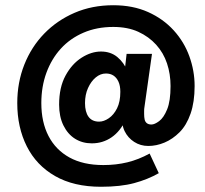

<svg xmlns="http://www.w3.org/2000/svg" viewBox="-20 -716 782 734"><path d="M305 -322Q305 -354 316.5 -379.5Q328 -405 346 -420Q364 -435 385 -435Q402 -435 414 -427Q426 -419 433 -403.5Q440 -388 440 -365Q440 -327 427.5 -302Q415 -277 396 -264Q377 -251 359 -251Q332 -251 318.5 -269.5Q305 -288 305 -322ZM206 -316Q206 -270 222.5 -236.5Q239 -203 267 -185.5Q295 -168 331 -168Q373 -168 406.5 -191Q440 -214 461 -259Q482 -304 482 -369Q482 -408 468 -442.5Q454 -477 428.5 -498Q403 -519 366 -519Q329 -519 292 -495.5Q255 -472 230.5 -427Q206 -382 206 -316ZM46 -322Q46 -229 82.5 -156.5Q119 -84 190.5 -43Q262 -2 366 -2Q441 -2 493 -16Q545 -30 587 -54L552 -129Q510 -106 467 -95.5Q424 -85 375 -85Q298 -85 245.5 -114Q193 -143 165.5 -196Q138 -249 138 -322Q138 -385 157.5 -438Q177 -491 212.5 -530Q248 -569 299 -591Q350 -613 413 -613Q468 -613 508.5 -594.5Q549 -576 577 -545Q605 -514 618.5 -473.5Q632 -433 632 -387Q632 -330 619 -298Q606 -266 588.5 -253Q571 -240 559 -240Q548 -240 541.5 -245Q535 -250 533 -259Q531 -268 531 -280Q531 -285 531 -292.5Q531 -300 532 -305L561 -510H464L439 -291L449 -271Q444 -240 456.5 -214.5Q469 -189 493 -173.5Q517 -158 547 -158Q578 -158 609 -171Q640 -184 666.5 -210.5Q693 -237 708.5 -281.5Q724 -326 724 -387Q724 -445 704 -500.5Q684 -556 644 -600Q604 -644 546 -670Q488 -696 413 -696Q332 -696 265 -667Q198 -638 149 -587.5Q100 -537 73 -469Q46 -401 46 -322Z"/></svg>

Font: SpinnyJost
Style: Regular
Weight: 600
Version: Version 3.710